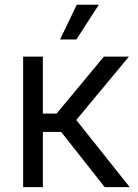

<svg xmlns="http://www.w3.org/2000/svg" viewBox="-20 -774 569 794"><path d="M75.7 0V-540H157.2V-304.2H213.9L409.7 -540H513.2L295.4 -277.8L516.6 0H413.1L232.9 -228.5H157.2V0ZM228.5 -610.8 297.4 -754.4H388.7L295.9 -610.8Z"/></svg>

Font: V-Inter
Style: Regular-375
Weight: 375
Designer: Rasmus Andersson
Foundry: rsms
Version: Version 4.000;git-4146feb